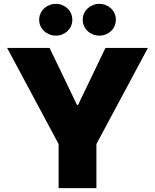

<svg xmlns="http://www.w3.org/2000/svg" viewBox="-20 -976 804 996"><path d="M17 -727.3H237.2L379.3 -431.8H384.9L527 -727.3H747.2L480.1 -228.7V0H284.1V-228.7ZM495.7 -956Q513.1 -956 528.6 -949.8Q544 -943.5 555.8 -932.5Q567.5 -921.5 574.2 -906.4Q581 -891.3 581 -873.6Q581 -855.8 574.2 -840.7Q567.5 -825.6 555.8 -814.6Q544 -803.6 528.6 -797.4Q513.1 -791.2 495.7 -791.2Q478.3 -791.2 462.5 -797.4Q446.7 -803.6 434.8 -814.6Q422.9 -825.6 416 -840.7Q409.1 -855.8 409.1 -873.6Q409.1 -891.3 416 -906.4Q422.9 -921.5 434.8 -932.5Q446.7 -943.5 462.5 -949.8Q478.3 -956 495.7 -956ZM269.9 -956Q287.3 -956 302.7 -949.8Q318.2 -943.5 329.9 -932.5Q341.6 -921.5 348.4 -906.4Q355.1 -891.3 355.1 -873.6Q355.1 -855.8 348.4 -840.7Q341.6 -825.6 329.9 -814.6Q318.2 -803.6 302.7 -797.4Q287.3 -791.2 269.9 -791.2Q252.5 -791.2 236.7 -797.4Q220.9 -803.6 209 -814.6Q197.1 -825.6 190.2 -840.7Q183.2 -855.8 183.2 -873.6Q183.2 -891.3 190.2 -906.4Q197.1 -921.5 209 -932.5Q220.9 -943.5 236.7 -949.8Q252.5 -956 269.9 -956Z"/></svg>

Font: Inter P Black
Style: Regular
Weight: 900
Designer: Rasmus Andersson
Foundry: rsms
Version: Version 3.018;git-588b23468